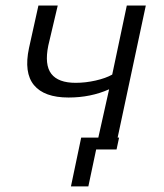

<svg xmlns="http://www.w3.org/2000/svg" viewBox="-20 -541 593 695"><path d="M507.8 -521 405.8 -43H411.1L401.9 0H328.1L299.8 133.8H236.8L273.9 -43H335.9L375 -217.8Q308.6 -188 228 -188Q140.1 -188 103 -232.9Q65.9 -277.8 85 -367.2L119.1 -521H189L154.8 -376Q140.6 -306.2 165.8 -273.7Q190.9 -241.2 253.9 -241.2Q289.6 -241.2 326.2 -249.5Q362.8 -257.8 386.2 -271L439 -521Z"/></svg>

Font: Rawline
Style: Italic
Weight: 400
Italic angle: -12°
Designer: Matt McInerney, Pablo Impallari, Rodrigo Fuenzalida
Foundry: Matt McInerney, Pablo Impallari, Rodrigo Fuenzalida
Version: Version 4.020;PS 004.020;hotconv 1.0.88;makeotf.lib2.5.64775